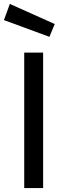

<svg xmlns="http://www.w3.org/2000/svg" viewBox="-41 -955 319 975"><path d="M0 0ZM82 -688H178V0H82ZM-21 -853 9 -935 237 -833 210 -768Z"/></svg>

Font: sheba-seeBold
Style: Regular
Weight: 600
Designer: Mohamed Galeb, the designers
Foundry: Kief Type Foundry
Version: Version 2.010; ttfautohint (v1.5.33-1714) -l 8 -r 50 -G 200 